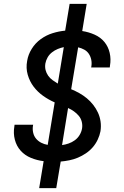

<svg xmlns="http://www.w3.org/2000/svg" viewBox="-20 -863 640 990"><path d="M182 107 205 -32Q171 -36 139.5 -49Q108 -62 86.5 -86Q65 -110 56.5 -143Q48 -176 54 -211L55 -220H151L150 -215Q147 -197 151 -179Q155 -161 166 -148Q177 -135 192.5 -127Q208 -119 226 -116L262 -335Q230 -349 202 -369Q174 -389 153.5 -416Q133 -443 123 -477.5Q113 -512 120 -549Q125 -581 143.5 -611Q162 -641 190.5 -661.5Q219 -682 251.5 -692Q284 -702 316 -705L339 -843H427L404 -703Q437 -698 467.5 -684.5Q498 -671 518 -647Q538 -623 545.5 -590.5Q553 -558 547 -524L546 -515H450L451 -520Q454 -538 450.5 -555Q447 -572 438 -585.5Q429 -599 414.5 -607Q400 -615 383 -619L347 -403Q369 -394 389.5 -382.5Q410 -371 428 -356Q446 -341 460.5 -322.5Q475 -304 485 -282.5Q495 -261 498.5 -236.5Q502 -212 498 -186Q494 -165 484 -143.5Q474 -122 458.5 -104Q443 -86 423 -72.5Q403 -59 381.5 -50Q360 -41 337.5 -36.5Q315 -32 293 -30L270 107ZM278 -432 309 -620Q294 -617 278 -610.5Q262 -604 248 -593Q234 -582 225.5 -567Q217 -552 214 -536Q211 -518 215 -502Q219 -486 228.5 -472.5Q238 -459 251.5 -449.5Q265 -440 278 -432ZM300 -115Q316 -117 333.5 -123Q351 -129 366 -140Q381 -151 390.5 -167Q400 -183 403 -200Q406 -218 401.5 -235.5Q397 -253 386 -266Q375 -279 361 -289Q347 -299 331 -306Z"/></svg>

Font: Iosevka Md Ex Obl
Style: Regular
Weight: 500
Width: 7
Italic angle: -9°
Monospace: yes
Designer: Belleve Invis
Foundry: Belleve Invis
Version: Version 32.5.0; ttfautohint (v1.8.4)